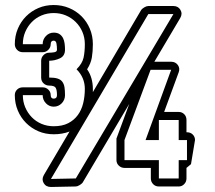

<svg xmlns="http://www.w3.org/2000/svg" viewBox="-20 -743 858 765"><path d="M144 -501Q144 -514 153.5 -523.5Q163 -533 176 -533Q187 -533 197 -535Q207 -537 207 -545Q207 -558 205 -569.5Q203 -581 194 -581Q182 -581 182 -567Q182 -554 172.5 -544.5Q163 -535 150 -535H71Q57 -535 48 -544.5Q39 -554 39 -567Q39 -600 51 -628.5Q63 -657 84 -678Q105 -699 133 -711Q161 -723 194 -723Q227 -723 255.5 -711Q284 -699 305 -678Q326 -657 338 -628.5Q350 -600 350 -567Q350 -538 346 -514Q342 -490 327 -467Q339 -450 344.5 -430Q350 -410 350 -389V-376L543 -704Q547 -709 555.5 -714Q564 -719 571 -719H671Q690 -719 699 -703.5Q708 -688 698 -671L595 -497H662Q679 -497 688.5 -484Q698 -471 692 -455L634 -297H692Q705 -297 714 -288Q723 -279 723 -265V-216H725Q739 -216 748 -207Q757 -198 757 -185L741 -89L723 -74V-32Q723 -19 714 -9.5Q705 0 692 0H613Q599 0 590 -9.5Q581 -19 581 -32V-74H476Q463 -74 453.5 -83Q444 -92 444 -105V-191L495 -329L309 -15Q305 -10 296.5 -5Q288 0 282 0L183 2Q163 2 154 -13.5Q145 -29 155 -46L257 -219Q229 -208 194 -208Q161 -208 133 -220Q105 -232 84 -253Q63 -274 51 -302.5Q39 -331 39 -364Q39 -377 48 -386Q57 -395 71 -395H150Q163 -395 172.5 -386Q182 -377 182 -364Q182 -350 194 -350Q207 -350 207 -364Q207 -384 202 -393Q197 -402 176 -402Q163 -402 153.5 -411Q144 -420 144 -434ZM183 -30 282 -32 671 -687H571ZM176 -434Q197 -434 209.5 -430Q222 -426 228.5 -417Q235 -408 237 -395Q239 -382 239 -364Q239 -345 226 -331.5Q213 -318 194 -318Q176 -318 163 -331.5Q150 -345 150 -364H71Q71 -338 80.5 -315.5Q90 -293 106.5 -276Q123 -259 145.5 -249.5Q168 -240 194 -240Q228 -240 251.5 -252Q275 -264 290 -284.5Q305 -305 311.5 -332Q318 -359 318 -389Q318 -434 285 -467Q308 -490 313 -513.5Q318 -537 318 -567Q318 -593 308.5 -615.5Q299 -638 282 -655Q265 -672 242.5 -681.5Q220 -691 194 -691Q168 -691 145.5 -681.5Q123 -672 106.5 -655Q90 -638 80.5 -615.5Q71 -593 71 -567H150Q150 -586 163 -599.5Q176 -613 194 -613Q209 -613 218 -606.5Q227 -600 231.5 -590.5Q236 -581 237.5 -569Q239 -557 239 -545Q239 -520 218.5 -510.5Q198 -501 176 -501ZM580 -465 476 -185V-105H613V-32H692V-105H725V-185H692V-265H613V-185H560L662 -465Z"/></svg>

Font: Lichte PostBus
Style: Regular
Weight: 400
Designer: Peter Wiegel
Version: Version 1.001